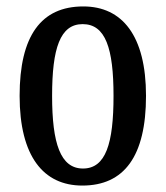

<svg xmlns="http://www.w3.org/2000/svg" viewBox="-20 -567 515 597"><path d="M236 10C366 10 434 -81 434 -269C434 -456 360 -547 239 -547C108 -547 41 -456 41 -269C41 -81 115 10 236 10ZM238 -43C168 -43 142 -121 142 -269C142 -417 167 -492 237 -492C308 -492 333 -417 333 -269C333 -121 309 -43 238 -43Z"/></svg>

Font: Noto Serif Georgian ExtraCondensed Medium
Style: Regular
Weight: 500
Width: 2
Designer: Monotype Design Team, Akaki Razmadze
Foundry: Google LLC
Version: Version 2.003